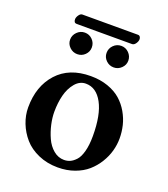

<svg xmlns="http://www.w3.org/2000/svg" viewBox="-131 -793 782 896"><g transform="rotate(20 259.5 -345.0)"><path d="M388.2 -649.9H113.8Q99.1 -649.9 99.1 -668Q99.1 -677.7 106.9 -689Q114.7 -700.2 124 -700.2H399.9Q406.7 -700.2 410.4 -695.1Q414.1 -689.9 414.1 -683.1Q414.1 -672.4 406.2 -661.1Q398.4 -649.9 388.2 -649.9ZM291 -570.8Q291 -593.3 306.9 -609.1Q322.8 -625 345.2 -625Q367.2 -625 383.1 -608.9Q398.9 -592.8 398.9 -570.8Q398.9 -549.3 382.8 -533.7Q366.7 -518.1 345.2 -518.1Q322.8 -518.1 306.9 -533.7Q291 -549.3 291 -570.8ZM109.9 -570.8Q109.9 -592.8 126 -608.9Q142.1 -625 164.1 -625Q186.5 -625 202.1 -609.1Q217.8 -593.3 217.8 -570.8Q217.8 -549.3 202.1 -533.7Q186.5 -518.1 164.1 -518.1Q142.1 -518.1 126 -533.7Q109.9 -549.3 109.9 -570.8ZM250 -402.8Q219.7 -402.8 197.5 -376.5Q175.3 -350.1 165.5 -311.8Q155.8 -273.4 155.8 -229Q155.8 -199.7 163.1 -167Q170.4 -134.3 184.3 -103.5Q198.2 -72.8 221.9 -53Q245.6 -33.2 274.9 -33.2Q290.5 -33.2 304.4 -39.3Q318.4 -45.4 332.5 -60.5Q346.7 -75.7 355.2 -107.4Q363.8 -139.2 363.8 -184.1Q363.8 -289.1 333 -345.9Q302.2 -402.8 250 -402.8ZM34.2 -207Q34.2 -312.5 93.8 -378.2Q153.3 -443.8 259.8 -443.8Q307.1 -443.8 345.7 -430.2Q384.3 -416.5 409.7 -394Q435.1 -371.6 452.4 -341.6Q469.7 -311.5 477.3 -280Q484.9 -248.5 484.9 -215.8Q484.9 -184.6 476.3 -153.6Q467.8 -122.6 449.5 -92.8Q431.2 -63 405.3 -40.3Q379.4 -17.6 341.6 -3.9Q303.7 9.8 258.8 9.8Q206.1 9.8 162.1 -9.5Q118.2 -28.8 91.1 -60.1Q64 -91.3 49.1 -129.4Q34.2 -167.5 34.2 -207Z"/></g></svg>

Font: Linux Libertine G
Style: Semibold
Weight: 600
Designer: Philipp H. Poll
Foundry: Philipp H. Poll
Version: Version 5.1.1